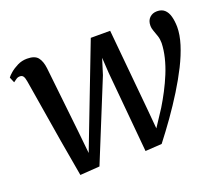

<svg xmlns="http://www.w3.org/2000/svg" viewBox="-99 -699 983 852"><g transform="rotate(-20 393.0 -273.0)"><path d="M146 10 116.5 -159 67 -459.5Q64 -478 58.8 -485.5Q53.5 -493 44 -493Q34 -493.5 26.2 -488.2Q18.5 -483 10.5 -477L-0.5 -503Q4.5 -510.5 18.8 -522.8Q33 -535 54 -545.5Q75 -556 99.5 -556Q136 -556 150.5 -537.8Q165 -519.5 169 -486L203.5 -171L214 -69L253.5 -172L397.5 -546H489L525 -165L533.5 -69L585 -147.5Q603 -177 620.5 -210.5Q638 -244 652.5 -279.2Q667 -314.5 675.5 -349.5Q684 -384.5 685 -417Q685 -435.5 680 -450.8Q675 -466 669.8 -479.5Q664.5 -493 664.5 -506.5Q664.5 -529.5 678.2 -543Q692 -556.5 713.5 -556.5Q735.5 -556.5 748.8 -544.5Q762 -532.5 768 -511Q774 -489.5 774.5 -461Q774.5 -424 760.8 -379.8Q747 -335.5 722.8 -287.2Q698.5 -239 667.5 -189Q636.5 -139 601.8 -90Q567 -41 532 4L454 9L419 -373L414.5 -445.5L391.5 -372L238.5 3.5Z"/></g></svg>

Font: Merriweather 48pt
Style: Italic
Weight: 400
Italic angle: -7.8°
Version: Version 2.101